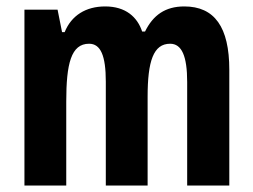

<svg xmlns="http://www.w3.org/2000/svg" viewBox="-20 -577 787 597"><path d="M553 -557C494 -557 456 -530 431 -479H422C407 -524 371 -557 307 -557C247 -557 202 -529 181 -477H173L159 -547H56V0H186V-261C186 -379 201 -441 257 -441C293 -441 309 -404 309 -323V0H439V-276C439 -387 457 -441 509 -441C545 -441 562 -403 562 -322V0H693V-360C693 -493 647 -557 553 -557Z"/></svg>

Font: Noto Sans Thai Looped ExtraCondensed
Style: Bold
Weight: 700
Width: 2
Designer: Sasikarn Vongin, Ben Mitchell
Foundry: The Fontpad Ltd
Version: Version 1.001